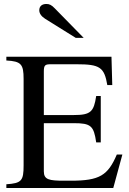

<svg xmlns="http://www.w3.org/2000/svg" viewBox="-20 -948 651 968"><path d="M402 -757 257 -905C240 -923 229 -928 214 -928C192 -928 178 -917 178 -896C178 -880 189 -865 208 -853L362 -757ZM597 -169H569C524 -63 481 -37 338 -37H302C228 -37 201 -42 201 -84V-327H352C438 -327 453 -314 465 -230H488V-464H465C453 -385 438 -368 352 -368H201V-588C201 -620 208 -624 236 -624H367C483 -624 506 -609 521 -519H546L542 -662H12V-643C87 -639 99 -624 99 -550V-114C99 -37 89 -24 12 -19V0H551Z"/></svg>

Font: STIX Math
Style: Regular
Weight: 400
Designer: MicroPress Inc., with final additions and corrections provided by Coen Hoffman, Elsevier (retired)
Version: Version 1.1.0